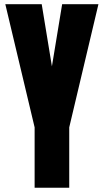

<svg xmlns="http://www.w3.org/2000/svg" viewBox="-20 -879 486 899"><path d="M304.2 0H142.1V-282.7L4.9 -859.4H175.3L223.1 -568.4L271 -859.4H440.9L304.2 -282.7Z"/></svg>

Font: Anton
Style: Regular
Weight: 400
Designer: Vernon Adams, Tural Alisoy
Foundry: Vernon Adams
Version: Version 2.300